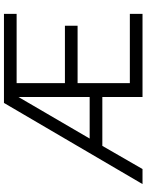

<svg xmlns="http://www.w3.org/2000/svg" viewBox="95 -835 740 970"><g transform="rotate(-90 465.0 -350.0)"><path d="M430 -700H880V-636H530V-392H820V-328H530V-64H880V0H460V-203H213L96 0H20ZM460 -267V-627L250 -267Z"/></g></svg>

Font: PT Root UI Web
Style: Regular
Weight: 400
Designer: Vitaly Kuzmin
Foundry: ParaType Ltd.
Version: Version 1.000W